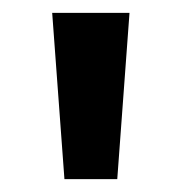

<svg xmlns="http://www.w3.org/2000/svg" viewBox="-20 -734 281 298"><path d="M181 -714H61L80 -456H162Z"/></svg>

Font: Noto Sans Gujarati UI SemiCondensed SemiBold
Style: Regular
Weight: 600
Width: 4
Designer: Jelle Bosma - Monotype Design Team, Universal Thirst
Foundry: Monotype Imaging Inc.
Version: Version 2.106